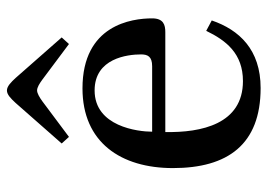

<svg xmlns="http://www.w3.org/2000/svg" viewBox="-129 -631 772 554"><g transform="rotate(-90 257.0 -354.0)"><path d="M120 -562 139 -541 242 -618C253 -626 265 -633 273 -633C282 -633 293 -626 304 -618L407 -541L426 -562L309 -695C297 -708 285 -720 273 -720C261 -720 250 -709 237 -695ZM49 -241C49 -83 117 12 280 12C391 12 448 -50 475 -129L445 -145C417 -87 379 -39 300 -39C176 -39 151 -159 153 -263H441C462 -263 481 -268 481 -301C481 -360 462 -502 279 -502C123 -502 49 -391 49 -241ZM154 -301C154 -342 169 -467 273 -467C366 -467 377 -372 377 -333C377 -314 371 -301 343 -301Z"/></g></svg>

Font: Lingua Franca
Style: Regular
Weight: 400
Version: Version 1.19